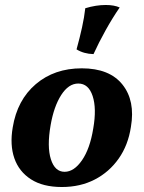

<svg xmlns="http://www.w3.org/2000/svg" viewBox="-20 -741 576 770"><path d="M228 9Q152 9 104 -22Q56 -53 37.5 -106.5Q19 -160 31 -230Q49 -340 123.5 -403.5Q198 -467 308 -467Q419 -467 471 -402Q523 -337 505 -232Q494 -159 456 -105Q418 -51 360 -21Q302 9 228 9ZM239 -52Q277 -52 309 -98.5Q341 -145 354 -226Q368 -306 351.5 -356Q335 -406 294 -406Q255 -406 225.5 -360Q196 -314 183 -239Q168 -153 184 -102.5Q200 -52 239 -52ZM355 -524Q316 -525 287 -543Q300 -590 309 -631Q318 -672 322 -708Q365 -721 404 -721Q438 -721 460 -711Q431 -669 403.5 -619.5Q376 -570 355 -524Z"/></svg>

Font: Vollkorn
Style: Bold Italic
Weight: 700
Italic angle: -11°
Designer: Friedrich Althausen
Foundry: Friedrich Althausen
Version: Version 5.000; ttfautohint (v1.8.3)